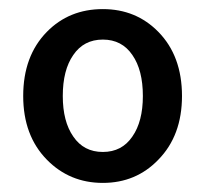

<svg xmlns="http://www.w3.org/2000/svg" viewBox="-20 -830 453 422"><path d="M83 -479Q31 -532 31 -619Q31 -707 83 -760Q132 -810 206 -810Q279 -810 328 -760Q380 -707 380 -619Q380 -532 328 -479Q279 -428 206 -428Q133 -428 83 -479ZM271 -530Q294 -563 294 -619Q294 -676 271 -709Q248 -743 206 -743Q164 -743 141 -709Q118 -676 118 -619Q118 -563 141 -530Q164 -496 206 -496Q248 -496 271 -530Z"/></svg>

Font: `nÑOSM
Style: Regular
Weight: 500
Designer: Ryoko NISHIZUKA ¬âXZm¬º[P (kana & ideographs); Paul D. Hunt (Latin, Greek & Cyrillic); Wenlong ZHANG _ e¬á¬ü¬ô (bopomof
Foundry: Adobe Systems Incorporated
Version: Version 1.00 June 24, 2014, initial release